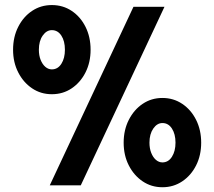

<svg xmlns="http://www.w3.org/2000/svg" viewBox="-20 -747 864 774"><path d="M189 -367.2Q144.5 -367.2 109.4 -390.9Q74.2 -414.6 53.5 -455.1Q32.7 -495.6 32.7 -546.4Q32.7 -598.1 53.5 -638.9Q74.2 -679.7 109.4 -703.1Q144.5 -726.6 189 -726.6Q233.9 -726.6 269 -703.1Q304.2 -679.7 324.7 -638.9Q345.2 -598.1 345.2 -546.4Q345.2 -495.6 324.7 -455.1Q304.2 -414.6 269 -390.9Q233.9 -367.2 189 -367.2ZM189 -467.3Q212.9 -467.3 227.3 -489.7Q241.7 -512.2 241.7 -546.4Q241.7 -581.5 227.3 -603.5Q212.9 -625.5 189 -625.5Q167.5 -625.5 152.1 -603.5Q136.7 -581.5 136.7 -546.4Q136.7 -523.4 143.8 -505.6Q150.9 -487.8 162.8 -477.5Q174.8 -467.3 189 -467.3ZM634.8 7.8Q590.3 7.8 555.2 -15.9Q520 -39.6 499.3 -80.1Q478.5 -120.6 478.5 -171.9Q478.5 -223.1 499.3 -263.9Q520 -304.7 555.2 -328.4Q590.3 -352.1 634.8 -352.1Q679.2 -352.1 714.6 -328.4Q750 -304.7 770.5 -263.9Q791 -223.1 791 -171.9Q791 -120.6 770.5 -80.1Q750 -39.6 714.6 -15.9Q679.2 7.8 634.8 7.8ZM634.8 -92.3Q658.7 -92.3 673.1 -115Q687.5 -137.7 687.5 -171.9Q687.5 -206.5 673.1 -228.8Q658.7 -251 634.8 -251Q613.3 -251 597.9 -228.8Q582.5 -206.5 582.5 -171.9Q582.5 -148.9 589.6 -130.9Q596.7 -112.8 608.6 -102.5Q620.6 -92.3 634.8 -92.3ZM180.7 0 518.1 -719.7H643.1L305.7 0Z"/></svg>

Font: Reddit Sans Condensed ExtraBold
Style: Regular
Weight: 800
Designer: Stephen Hutchings
Foundry: Reddit
Version: Version 1.014